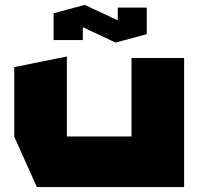

<svg xmlns="http://www.w3.org/2000/svg" viewBox="-20 -761 807 781"><path d="M515 0V-525H729V0H516ZM130 0 38 -205V-206H515V0ZM38 -206V-488L251 -531H252V-206ZM198 -598V-706L317 -691V-598ZM459 -631V-730H577V-623ZM450 -588 198 -706V-707L324 -741H325L577 -623V-622L451 -588Z"/></svg>

Font: Foldit ExtraBold
Style: Regular
Weight: 800
Version: Version 1.003